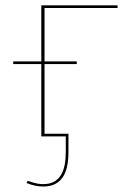

<svg xmlns="http://www.w3.org/2000/svg" viewBox="-20 -510 478 718"><path d="M134.5 -280.5V-490H419.5V-480H146.5V-280.5H267V-270.5H146.5V-10H236V57.5Q236 87 231.2 110.8Q226.5 134.5 215.2 151.8Q204 169 186 178.2Q168 187.5 141.5 187.5Q126 187.5 110.8 184.2Q95.5 181 79.5 174.5L80.5 171Q81.5 168 83 167.5Q84.5 167 85.5 167Q87 167 92 168.8Q97 170.5 104.2 172.8Q111.5 175 121 176.8Q130.5 178.5 141.5 178.5Q165.5 178.5 181.5 169.8Q197.5 161 207.5 145Q217.5 129 221.8 106.8Q226 84.5 226 57.5V0H134.5V-270.5H29.5V-280.5Z"/></svg>

Font: Lato Hairline
Style: Regular
Weight: 100
Designer: Lukasz Dziedzic
Foundry: tyPoland Lukasz Dziedzic
Version: Version 2.007; 2014-02-27